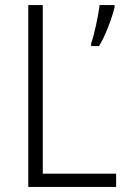

<svg xmlns="http://www.w3.org/2000/svg" viewBox="-20 -734 497 754"><path d="M91 0H436V-52H148V-714H91ZM430 -706V-714H371C367 -676 349 -592 338 -564V-553H369C394 -594 420 -663 430 -706Z"/></svg>

Font: Noto Sans Khmer SemiCondensed Light
Style: Regular
Weight: 300
Width: 4
Designer: Danh Hong and the Monotype Design Team
Foundry: Monotype Imaging Inc.
Version: Version 2.004